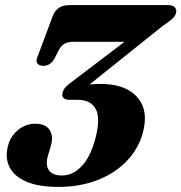

<svg xmlns="http://www.w3.org/2000/svg" viewBox="-20 -720 713 755"><path d="M541 -195.5Q523 -132 476.2 -84.5Q429.5 -37 361.2 -11Q293 15 209.5 15Q131 15 83.2 -6Q35.5 -27 17.8 -62.2Q0 -97.5 10 -140.5Q19 -182.5 50 -208Q81 -233.5 118 -233.5Q159.5 -233.5 175.2 -208.8Q191 -184 180 -146.5L167.5 -104Q158.5 -69 173.2 -49.2Q188 -29.5 225.5 -30Q265.5 -30 300.2 -65.5Q335 -101 355 -175Q376 -255 356.5 -291.2Q337 -327.5 285 -327.5H252.5Q237 -327.5 229.5 -334.8Q222 -342 226.5 -357.5Q232.5 -378 263.5 -399L469.5 -555.5H266Q230 -555.5 214 -528L194 -489.5Q187 -476.5 176 -468.8Q165 -461 149.5 -461Q134.5 -461.5 127.2 -470Q120 -478.5 127.5 -497L188.5 -660Q205.5 -700 253 -700H641Q660 -700 668 -690.5Q676 -681 671.5 -667Q668 -655 655 -644Q642 -633 618.5 -617L332.5 -388Q348 -389.5 364 -390Q470.5 -392.5 518.5 -339.2Q566.5 -286 541 -195.5Z"/></svg>

Font: Fraunces 9pt S000
Style: Bold Italic
Weight: 700
Italic angle: -16°
Version: Version 1.000; ttfautohint (v1.8.3)